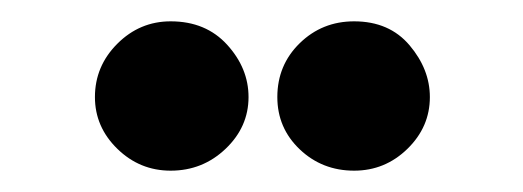

<svg xmlns="http://www.w3.org/2000/svg" viewBox="-20 -701 490 180"><path d="M140 -541Q111 -541 90 -561.5Q69 -582 69 -610Q69 -639 90 -660Q111 -681 140 -681Q173 -681 193 -659Q213 -637 213 -610Q213 -582 191.5 -561.5Q170 -541 140 -541ZM312 -541Q282 -541 261 -561Q240 -581 240 -610Q240 -640 261 -660.5Q282 -681 312 -681Q345 -681 364 -658.5Q383 -636 383 -610Q383 -582 362 -561.5Q341 -541 312 -541Z"/></svg>

Font: Inconsolata SemiCondensed Black
Style: Regular
Weight: 900
Width: 4
Monospace: yes
Designer: Raph Levien, Cyreal, Brenton Simpson
Foundry: Raph Levien, Cyreal, Google
Version: Version 3.001; ttfautohint (v1.8.2.53-6de2)